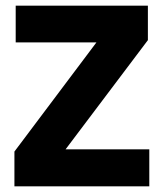

<svg xmlns="http://www.w3.org/2000/svg" viewBox="-20 -659 579 679"><path d="M508 -131V0H31V-123L321 -509H35.5V-639H503V-517L212 -131Z"/></svg>

Font: Anek Gujarati Medium
Style: Bold
Weight: 700
Version: Version 1.003